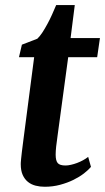

<svg xmlns="http://www.w3.org/2000/svg" viewBox="-20 -711 406 741"><path d="M60.1 -77.6Q60.1 -80.1 60.3 -84.2Q60.5 -88.4 61.5 -98.4Q62.5 -108.4 64.5 -125.5Q66.4 -142.6 70.3 -171.4L111.8 -490.2H53.2L64.5 -538.6L124 -561.5Q133.8 -570.8 143.6 -585.7Q153.3 -600.6 162.8 -618.2Q172.4 -635.7 180.9 -654.8Q189.5 -673.8 196.8 -691.4H268.6L252.4 -564H365.7L355 -490.2H243.2L202.6 -190.4Q198.7 -164.6 196.8 -146Q194.8 -127.4 194.8 -114.3Q194.8 -90.8 202.9 -81.5Q210.9 -72.3 232.9 -72.3Q242.2 -72.3 253.9 -75Q265.6 -77.6 277.3 -82Q289.1 -86.4 300.3 -92.5Q311.5 -98.6 320.3 -105.5L331.1 -66.9Q321.3 -55.2 304 -41.7Q286.6 -28.3 263.4 -16.8Q240.2 -5.4 211.9 2.2Q183.6 9.8 152.3 9.8Q134.3 9.8 117.7 5.6Q101.1 1.5 88.1 -8.8Q75.2 -19 67.6 -35.9Q60.1 -52.7 60.1 -77.6Z"/></svg>

Font: Merriweather Bold
Style: Italic
Weight: 700
Italic angle: -7°
Designer: Eben Sorkin ( eben@eyebytes.com )
Foundry: Eben Sorkin ( eben@eyebytes.com )
Version: Version 1.5; ttfautohint (v0.97) -l 13 -r 13 -G 200 -x 24 -f